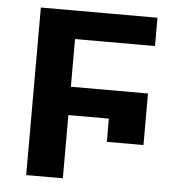

<svg xmlns="http://www.w3.org/2000/svg" viewBox="-49 -706 698 752"><g transform="rotate(5 300.0 -329.5)"><path d="M384.8 -157.2V-248.5H225.6V0H81.5V-658.7H540V-547.4H225.6V-359.9H528.8V-157.2Z"/></g></svg>

Font: Cousine
Style: Bold
Weight: 700
Monospace: yes
Designer: Steve Matteson
Foundry: Ascender Corporation
Version: Version 1.20